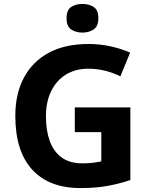

<svg xmlns="http://www.w3.org/2000/svg" viewBox="-20 -948 764 978"><path d="M361 -401H644V-31Q588 -12 527.5 -1Q467 10 390 10Q230 10 144 -84Q58 -178 58 -358Q58 -470 101.5 -552Q145 -634 228 -679Q311 -724 431 -724Q488 -724 543 -712Q598 -700 643 -680L593 -559Q560 -576 518 -587Q476 -598 430 -598Q364 -598 315.5 -568Q267 -538 240.5 -483.5Q214 -429 214 -355Q214 -285 233 -231Q252 -177 293 -146.5Q334 -116 400 -116Q432 -116 454.5 -119Q477 -122 496 -126V-275H361ZM400 -928Q433 -928 457 -912.5Q481 -897 481 -855Q481 -814 457 -798Q433 -782 400 -782Q366 -782 342.5 -798Q319 -814 319 -855Q319 -897 342.5 -912.5Q366 -928 400 -928Z"/></svg>

Font: RS Noto Sans
Style: Bold
Weight: 700
Designer: Monotype Design Team
Foundry: Monotype Imaging Inc.
Version: Version 3.10